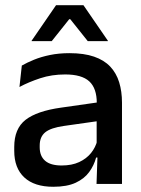

<svg xmlns="http://www.w3.org/2000/svg" viewBox="-20 -704 541 735"><path d="M447 0H349.5L353.5 -116L350 -131V-285L350.5 -309.5Q350.5 -366 321.8 -392.5Q293 -419 229.5 -419Q178 -419 134 -404.5Q90 -390 54.5 -371L63.5 -453Q83.5 -464.5 110.5 -475.5Q137.5 -486.5 171.5 -493.5Q205.5 -500.5 246 -500.5Q301.5 -500.5 340 -487.2Q378.5 -474 402 -449Q425.5 -424 436.2 -389Q447 -354 447 -311ZM184 11Q111.5 11 73 -24.8Q34.5 -60.5 34.5 -126.5V-141.5Q34.5 -211.5 77.8 -245.2Q121 -279 214 -292L361 -313L366.5 -242L225.5 -222Q175 -215 153.5 -197.8Q132 -180.5 132 -147V-140Q132 -106.5 152.8 -88.5Q173.5 -70.5 216 -70.5Q255 -70.5 283 -83.5Q311 -96.5 328.5 -118.2Q346 -140 352.5 -166.5L366 -101H348Q340 -71 321.5 -45.5Q303 -20 269.8 -4.5Q236.5 11 184 11ZM101 -548 194.5 -684H299.5L393 -548V-546.5H316L249 -630.5H245L178 -546.5H101Z"/></svg>

Font: Anek Kannada Medium Medium
Style: Regular
Weight: 500
Version: Version 1.003